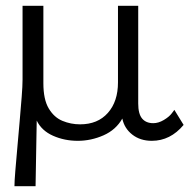

<svg xmlns="http://www.w3.org/2000/svg" viewBox="-20 -477 665 664"><path d="M30 167Q30 150 33 114Q36 78 40 33Q44 -12 48 -58Q52 -104 55 -142Q58 -180 58 -202V-457H130V-189Q130 -133 148.5 -102Q167 -71 196 -59Q225 -47 257 -47Q318 -47 353 -86.5Q388 -126 388 -192V-457H458V-119Q458 -83 471.5 -67Q485 -51 510 -51Q528 -51 546.5 -62Q565 -73 574 -85L583 -97L615 -45Q569 10 505 10Q465 10 437.5 -11.5Q410 -33 403 -67Q381 -28 338 -9Q295 10 249 10Q203 10 163.5 -7.5Q124 -25 107 -60Q106 -3 105 53Q104 109 103 167Z"/></svg>

Font: Inconsolata Expanded
Style: Regular
Weight: 400
Width: 7
Monospace: yes
Designer: Raph Levien, Cyreal, Brenton Simpson
Foundry: Raph Levien, Cyreal, Google
Version: Version 3.100; ttfautohint (v1.8.4.7-5d5b)